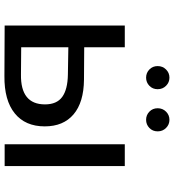

<svg xmlns="http://www.w3.org/2000/svg" viewBox="20 -786 768 847"><g transform="rotate(90 403.5 -363.0)"><path d="M359 -638.5Q344 -624 323 -624Q302 -624 287 -638.5Q272 -653 272 -675Q272 -697 287 -712Q302 -727 323 -727Q344 -727 359 -712Q374 -697 374 -675Q374 -653 359 -638.5ZM545 -638.5Q530 -624 509 -624Q488 -624 473 -638.5Q458 -653 458 -675Q458 -697 473 -712Q488 -727 509 -727Q530 -727 545 -712Q560 -697 560 -675Q560 -653 545 -638.5ZM189 -351 332 -350Q432 -349 485 -304Q538 -259 538 -177Q538 -91 480.5 -44.5Q423 2 316 1L93 0V-530H189ZM713 0H617V-530H713ZM189 -73 309 -72Q441 -70 441 -178Q441 -230 408 -254Q375 -278 309 -279L189 -281Z"/></g></svg>

Font: false
Style: Regular
Weight: 500
Designer: Julieta Ulanovsky
Foundry: Julieta Ulanovsky
Version: Version 7.222;hotconv 1.0.109;makeotfexe 2.5.65596